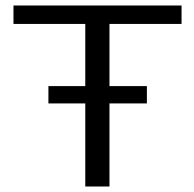

<svg xmlns="http://www.w3.org/2000/svg" viewBox="-20 -678 706 698"><path d="M378 -591V-365H514V-302H378V0H290V-302H156V-365H290V-591H29V-658H640V-591Z"/></svg>

Font: Ysabeau SC Medium
Style: Regular
Weight: 500
Designer: Christian Thalmann (Catharsis Fonts)
Version: Version 0.003